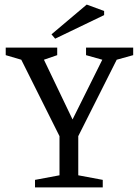

<svg xmlns="http://www.w3.org/2000/svg" viewBox="-20 -819 607 839"><path d="M133 0V-33L240 -53V-224L73 -558L5 -578V-611H230V-578L172 -558L297 -297L427 -558L356 -578V-611H562V-578L490 -558L322 -224V-53L429 -33V0ZM221 -650 205 -669 359 -799 435 -771V-753Z"/></svg>

Font: Manuale
Style: Regular
Weight: 400
Designer: Eduardo Tunni / Pablo Cosgaya
Foundry: Eduardo Tunni / Pablo Cosgaya
Version: Version 1.002